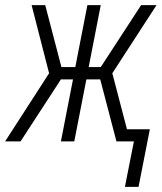

<svg xmlns="http://www.w3.org/2000/svg" viewBox="-51 -550 629 747"><path d="M435 177 470 0H402L339 -241H285L238 0H186L233 -241H186L29 0H-31L140 -265L72 -530H125L188 -289H242L289 -530H341L294 -289H341L498 -530H558L386 -265L443 -47H532L488 177Z"/></svg>

Font: Lode Dark Term
Style: Italic
Weight: 400
Italic angle: -11°
Monospace: yes
Designer: Belleve Invis
Foundry: Belleve Invis
Version: Version 29.2.0